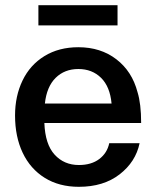

<svg xmlns="http://www.w3.org/2000/svg" viewBox="-20 -705 602 740"><path d="M401 -153H518Q503 -81 441 -33Q379 15 284 15Q208 15 152.5 -19.5Q97 -54 67.5 -116Q38 -178 38 -260Q38 -335 67 -395Q96 -455 151.5 -489Q207 -523 282 -523Q368 -523 428.5 -476.5Q489 -430 510 -350Q524 -305 524 -231H151Q154 -149 190.5 -109Q227 -69 284 -69Q332 -69 362.5 -92Q393 -115 401 -153ZM153 -306H410Q404 -371 369.5 -405Q335 -439 282 -439Q229 -439 194.5 -405Q160 -371 153 -306ZM128 -607V-685H433V-607Z"/></svg>

Font: CST
Style: Medium
Weight: 500
Version: Version 1.00